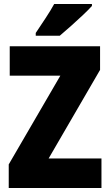

<svg xmlns="http://www.w3.org/2000/svg" viewBox="-20 -947 553 967"><path d="M491 0H24V-119L284 -566H29V-714H484V-595L225 -149H491ZM443 -917Q427 -899 398.5 -872Q370 -845 338.5 -817Q307 -789 281 -767H160V-781Q184 -817 209.5 -855.5Q235 -894 253 -927H443Z"/></svg>

Font: Noto Sans Thai Cond Blk
Style: Regular
Weight: 900
Width: 3
Designer: Monotype Design Team
Foundry: Monotype Imaging Inc.
Version: Version 2.002; ttfautohint (v1.8.4.7-5d5b)